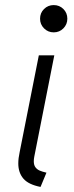

<svg xmlns="http://www.w3.org/2000/svg" viewBox="-20 -735 295 763"><path d="M52.7 -85.4Q52.7 -106 58.1 -130.4L134.3 -515.1H195.8L116.2 -112.3Q114.3 -103 114.3 -94.2Q114.3 -79.1 120.8 -70.3Q127.4 -61.5 137.7 -57.1Q147.9 -52.7 164.6 -48.8L141.1 7.8Q93.3 -1.5 73 -25.1Q52.7 -48.8 52.7 -85.4ZM139.2 -660.6Q139.2 -683.6 155 -699.2Q170.9 -714.8 193.4 -714.8Q216.3 -714.8 231.9 -699.2Q247.6 -683.6 247.6 -660.6Q247.6 -638.2 231.9 -622.3Q216.3 -606.4 193.4 -606.4Q170.9 -606.4 155 -622.3Q139.2 -638.2 139.2 -660.6Z"/></svg>

Font: Reddit Sans Vanilla Light
Style: Italic
Weight: 300
Italic angle: -11.25°
Designer: Stephen Hutchings
Version: Version 1.013